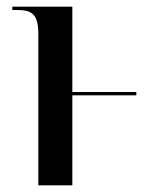

<svg xmlns="http://www.w3.org/2000/svg" viewBox="-20 -556 465 576"><path d="M95 -454V0H197V-270H389V-280H197V-536H17V-526H29C73 -526 95 -517 95 -454Z"/></svg>

Font: Noto Serif Display Condensed Medium
Style: Regular
Weight: 500
Width: 3
Designer: Monotype Design Team
Foundry: Monotype Imaging Inc.
Version: Version 2.009